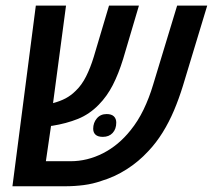

<svg xmlns="http://www.w3.org/2000/svg" viewBox="-20 -650 743 670"><path d="M23.4 0 105 -630.4H210.4L160.6 -256.3L137.2 -301.8Q144.5 -295.9 151.9 -293Q159.2 -290 164.6 -290Q190.4 -296.9 209.2 -306.9Q228 -316.9 244.6 -333.5Q265.1 -353 280.3 -383.1Q295.4 -413.1 307.1 -451.2L360.4 -630.4H464.8L409.7 -444.3Q393.6 -392.1 373.5 -353Q353.5 -314 324.7 -284.7Q292.5 -251.5 252 -235.1Q211.4 -218.8 161.6 -210.9Q153.3 -210.4 147 -210.7Q140.6 -210.9 133.5 -211.9Q126.5 -212.9 115.7 -216.3L165 -258.3L140.1 -87.4H226.1Q284.7 -87.4 339.4 -115.2Q394 -143.1 435.5 -195.3Q461.4 -227.1 481 -267.6Q500.5 -308.1 514.2 -354L598.1 -630.4H703.1L618.2 -350.1Q604.5 -305.7 587.2 -264.6Q569.8 -223.6 547.4 -187.5Q524.9 -151.4 498 -123Q463.9 -85.9 422.1 -59.3Q380.4 -32.7 333.5 -18.6Q304.2 -8.3 272.5 -4.2Q240.7 0 205.6 0ZM338.9 -172.4Q321.8 -172.4 313.5 -179.9Q305.2 -187.5 305.2 -200.7Q305.2 -221.7 317.9 -236.8Q330.6 -252 352.1 -252Q369.1 -252 377.4 -243.9Q385.7 -235.8 385.7 -222.2Q385.7 -199.7 373 -186Q360.4 -172.4 338.9 -172.4Z"/></svg>

Font: Open Sans SemiCondensed SemiBold
Style: Italic
Weight: 600
Width: 4
Italic angle: -12°
Designer: Monotype Design Team
Foundry: Monotype Imaging Inc.
Version: Version 3.000